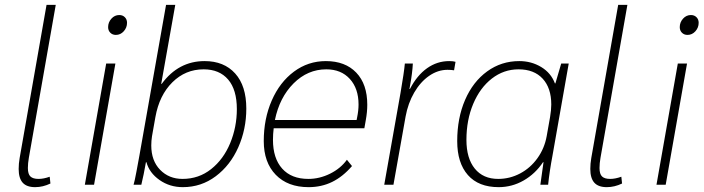

<svg xmlns="http://www.w3.org/2000/svg" viewBox="-20 -762 2902 792"><path d="M57 -65Q57 -87 61 -110L172 -742H210L99 -111Q95 -88 95 -69Q95 -44 105.5 -34Q116 -24 139 -24Q160 -24 185 -33L188 -5Q157 10 125 10Q90 10 73.5 -8.5Q57 -27 57 -65Z M426 -650Q426 -670 439.5 -685Q453 -700 472 -700Q486 -700 495 -691Q504 -682 504 -668Q504 -648 490.5 -633Q477 -618 458 -618Q444 -618 435 -627Q426 -636 426 -650ZM418 -500H456L368 0H330Z M584 -93H582Q573 -41 563 0H531Q535 -17 536 -20Q540 -37 555 -120L665 -742H703L645 -416H647Q716 -510 824 -510Q904 -510 950 -459Q996 -408 996 -314Q996 -229 963 -154.5Q930 -80 870 -35Q810 10 734 10Q680 10 638 -19.5Q596 -49 584 -93ZM957 -312Q957 -392 921 -434Q885 -476 820 -476Q745 -476 691 -422.5Q637 -369 621 -279L607 -200Q604 -181 604 -162Q604 -99 640.5 -61.5Q677 -24 733 -24Q800 -24 851 -64.5Q902 -105 929.5 -171.5Q957 -238 957 -312Z M1495 -330Q1495 -300 1489 -267L1483 -233H1109Q1106 -209 1106 -185Q1106 -109 1144 -66.5Q1182 -24 1252 -24Q1298 -24 1341.5 -45.5Q1385 -67 1411 -103L1432 -77Q1394 -33 1350 -11.5Q1306 10 1253 10Q1167 10 1117.5 -41Q1068 -92 1068 -180Q1068 -272 1101 -347.5Q1134 -423 1192.5 -466.5Q1251 -510 1324 -510Q1404 -510 1449.5 -462.5Q1495 -415 1495 -330ZM1459 -331Q1459 -397 1423 -436.5Q1387 -476 1326 -476Q1249 -476 1191 -418Q1133 -360 1114 -267H1451L1453 -277Q1459 -306 1459 -331Z M1632 -378Q1647 -465 1650 -500H1683Q1681 -461 1672 -412L1669 -395H1671Q1700 -451 1741.5 -480.5Q1783 -510 1833 -510Q1850 -510 1859 -507L1853 -472Q1841 -474 1826 -474Q1786 -474 1750 -449Q1714 -424 1688.5 -380Q1663 -336 1653 -281L1603 0H1565Z M1866 -180Q1866 -275 1898.5 -350Q1931 -425 1989.5 -467.5Q2048 -510 2122 -510Q2172 -510 2212.5 -485.5Q2253 -461 2269 -418H2271L2295 -500H2326L2259 -120Q2247 -57 2241 0H2209Q2217 -60 2222 -93H2220Q2188 -45 2140 -17.5Q2092 10 2037 10Q1954 10 1910 -40Q1866 -90 1866 -180ZM2235 -200 2249 -279Q2254 -309 2254 -331Q2254 -399 2218.5 -437.5Q2183 -476 2119 -476Q2058 -476 2009 -438Q1960 -400 1932 -333.5Q1904 -267 1904 -185Q1904 -109 1938.5 -66.5Q1973 -24 2035 -24Q2083 -24 2125.5 -46.5Q2168 -69 2197 -109.5Q2226 -150 2235 -200Z M2415 -65Q2415 -87 2419 -110L2530 -742H2568L2457 -111Q2453 -88 2453 -69Q2453 -44 2463.5 -34Q2474 -24 2497 -24Q2518 -24 2543 -33L2546 -5Q2515 10 2483 10Q2448 10 2431.5 -8.5Q2415 -27 2415 -65Z M2784 -650Q2784 -670 2797.5 -685Q2811 -700 2830 -700Q2844 -700 2853 -691Q2862 -682 2862 -668Q2862 -648 2848.5 -633Q2835 -618 2816 -618Q2802 -618 2793 -627Q2784 -636 2784 -650ZM2776 -500H2814L2726 0H2688Z"/></svg>

Font: Sarabun Thin
Style: Italic
Weight: 250
Italic angle: -10°
Designer: Suppakit Chalermlarp | Katatrad Co.,Ltd.
Foundry: Cadson Demak Co.,Ltd.
Version: Version 1.000; ttfautohint (v1.6)